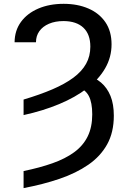

<svg xmlns="http://www.w3.org/2000/svg" viewBox="-20 -757 661 990"><path d="M101.6 -163.6V-243.7Q186.5 -269 250.7 -296.6Q314.9 -324.2 358.4 -356.4Q401.9 -388.7 423.8 -428Q445.8 -467.3 445.8 -516.6Q445.8 -580.1 410.2 -614Q374.5 -647.9 308.1 -648.4Q264.6 -648.4 232.4 -634.5Q200.2 -620.6 182.9 -596.2Q165.5 -571.8 165.5 -539.1H55.2Q55.7 -599.6 88.1 -644Q120.6 -688.5 177.7 -712.9Q234.9 -737.3 308.1 -737.3Q379.9 -737.3 435.8 -713.1Q491.7 -689 523.4 -642.6Q555.2 -596.2 555.2 -528.3Q555.2 -461.9 522.2 -404.8Q489.3 -347.7 428.7 -301.3Q368.2 -254.9 284.9 -220.2Q201.7 -185.5 101.6 -163.6ZM378.4 -309.6 425.3 -370.6Q469.7 -357.9 501.2 -331.1Q532.7 -304.2 549.8 -262.2Q566.9 -220.2 566.9 -160.6Q566.9 -74.7 532.5 -12.7Q498 49.3 435.3 92.5Q372.6 135.7 287.6 164.8Q202.6 193.8 101.6 212.9V125Q185.1 107.9 250.7 84.7Q316.4 61.5 362.3 28.1Q408.2 -5.4 431.9 -53.2Q455.6 -101.1 455.6 -167.5Q455.6 -228 438 -262Q420.4 -295.9 378.4 -309.6Z"/></svg>

Font: Inter Cardless Tabular
Style: Regular
Weight: 400
Designer: Rasmus Andersson
Foundry: rsms
Version: Version 4.000;git-4fc901f